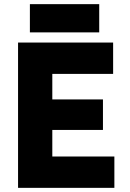

<svg xmlns="http://www.w3.org/2000/svg" viewBox="-20 -905 627 925"><path d="M67 -700H525V-549H232V-426H476V-279H232V-151H531V0H67ZM124 -885H458V-749H124Z"/></svg>

Font: Oak Sans ExtraBold
Style: Regular
Weight: 800
Designer: Erik Kennedy, Walven
Foundry: Erik Kennedy, Walven
Version: Version 1.000